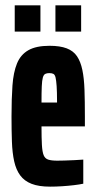

<svg xmlns="http://www.w3.org/2000/svg" viewBox="-20 -689 358 717"><path d="M167 8Q125 8 98 -2.5Q71 -13 55.5 -34Q40 -55 33 -86.5Q26 -118 24.5 -160Q23 -202 23 -254Q23 -320 26.5 -369.5Q30 -419 43.5 -452Q57 -485 86 -501.5Q115 -518 165 -518Q204 -518 229 -508.5Q254 -499 267.5 -479Q281 -459 287.5 -428Q294 -397 295.5 -354Q297 -311 297 -254V-217H135Q135 -173 136.5 -147.5Q138 -122 143 -109.5Q148 -97 160 -93Q172 -89 194 -89Q203 -89 221 -89.5Q239 -90 259 -91Q279 -92 291 -93V-3Q277 0 256 2.5Q235 5 212 6.5Q189 8 167 8ZM193 -286V-310Q193 -346 191.5 -367.5Q190 -389 187.5 -399.5Q185 -410 179.5 -413Q174 -416 164 -416Q155 -416 149 -413Q143 -410 140 -399.5Q137 -389 136 -367Q135 -345 135 -306H213ZM35 -571V-669H131V-571ZM187 -571V-669H283V-571Z"/></svg>

Font: Saira UltraCondensed ExtraBold
Style: Regular
Weight: 800
Width: 1
Designer: Hector Gatti with collaboration of the Omnibus-Type team
Foundry: Omnibus-Type
Version: Version 1.101